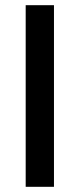

<svg xmlns="http://www.w3.org/2000/svg" viewBox="-20 -720 306 740"><path d="M79 -700H188V0H79Z"/></svg>

Font: Cabin Medium
Style: Regular
Weight: 500
Designer: Pablo Impallari
Foundry: Pablo Impallari. http://www.impallari.com Igino Marini. http://www.ikern.com
Version: Version 2.200